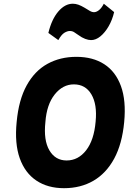

<svg xmlns="http://www.w3.org/2000/svg" viewBox="-20 -994 696 1032"><path d="M324 17.5Q237 17.5 175.8 -23.2Q114.5 -64 86.2 -143.2Q58 -222.5 69.5 -338Q80.5 -457.5 123.5 -535.2Q166.5 -613 235 -650.8Q303.5 -688.5 390.5 -688.5Q479 -688.5 540.2 -649Q601.5 -609.5 630 -531.5Q658.5 -453.5 647.5 -338Q636.5 -220.5 593.8 -141.5Q551 -62.5 482.2 -22.5Q413.5 17.5 324 17.5ZM338 -131.5Q400.5 -131.5 443 -186.2Q485.5 -241 494 -340.5Q503 -433 471.2 -486.8Q439.5 -540.5 377 -540.5Q317.5 -540.5 274.2 -486.5Q231 -432.5 224 -338Q213.5 -240 245.5 -185.8Q277.5 -131.5 338 -131.5ZM293.5 -778.5 240 -817Q257.5 -890 293.2 -932Q329 -974 371.5 -974Q386 -974 401 -968.8Q416 -963.5 434.5 -952.5Q449.5 -943.5 461.8 -936Q474 -928.5 485.5 -928.5Q498 -928.5 512 -939.5Q526 -950.5 538 -974L593.5 -929Q583.5 -886.5 563.8 -852.5Q544 -818.5 519.5 -798.5Q495 -778.5 469.5 -778.5Q455.5 -778.5 438 -785Q420.5 -791.5 401.5 -805.5Q385 -817.5 376.2 -822.5Q367.5 -827.5 356 -827.5Q342 -827.5 326 -817.8Q310 -808 293.5 -778.5Z"/></svg>

Font: Karla ExtraBold
Style: Italic
Weight: 800
Italic angle: -8°
Designer: Jonathan Pinhorn
Version: Version 2.004;gftools[0.9.33]